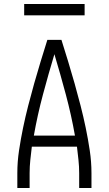

<svg xmlns="http://www.w3.org/2000/svg" viewBox="-20 -933 540 953"><path d="M66 0V-74Q66 -130 74.5 -186.5Q83 -243 94.5 -298.5Q106 -354 120 -408.5Q134 -463 149.5 -518Q165 -573 181.5 -627Q198 -681 215 -735H285Q302 -681 318.5 -627Q335 -573 350.5 -518Q366 -463 380 -408.5Q394 -354 405.5 -298.5Q417 -243 425.5 -186.5Q434 -130 434 -74V0H373V-74Q373 -106 369.5 -139Q366 -172 362 -205H138Q134 -172 130.5 -139Q127 -106 127 -74V0ZM148 -260H352Q334 -362 307 -463Q280 -564 250 -664Q220 -564 193 -463Q166 -362 148 -260ZM100 -857V-913H400V-857Z"/></svg>

Font: Iosevka Curly Light
Style: Regular
Weight: 300
Monospace: yes
Designer: Belleve Invis
Foundry: Belleve Invis
Version: Version 22.1.2; ttfautohint (v1.8.4)